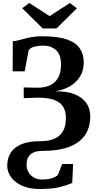

<svg xmlns="http://www.w3.org/2000/svg" viewBox="-20 -992 644 1276"><path d="M245 264Q174.5 264 126.2 242Q78 220 53 184.8Q28 149.5 28 109.5Q28 78.5 38.2 49.5Q48.5 20.5 73.2 -2.8Q98 -26 140 -39.8Q182 -53.5 246 -53.5Q298.5 -53.5 337 -68.2Q375.5 -83 396.8 -117Q418 -151 418 -208Q418 -252 400 -282Q382 -312 341 -327.5Q300 -343 230.5 -343L138 -339.5L137.5 -411L230 -409Q272.5 -409 307.8 -423.2Q343 -437.5 364.2 -471.5Q385.5 -505.5 385.5 -564Q385.5 -629 352.2 -659Q319 -689 267 -689Q236 -689 208.2 -681.8Q180.5 -674.5 170.5 -658L144 -518H64L65 -718Q84.5 -719.5 104.2 -724.5Q124 -729.5 146.5 -735.8Q169 -742 196.8 -746.5Q224.5 -751 260.5 -751Q361.5 -751 422 -730.8Q482.5 -710.5 509.5 -671.5Q536.5 -632.5 536.5 -576.5Q536.5 -535 521.5 -502.2Q506.5 -469.5 480.5 -445.2Q454.5 -421 419.5 -406Q384.5 -391 344 -385Q421.5 -387 474 -366.5Q526.5 -346 553.2 -308Q580 -270 580 -218.5Q580 -169 563 -127.2Q546 -85.5 509 -54.8Q472 -24 412 -6.8Q352 10.5 266.5 10.5Q233.5 10.5 212 17.8Q190.5 25 178.2 38.2Q166 51.5 161.2 68Q156.5 84.5 156.5 103.5Q156.5 128 168.2 150.2Q180 172.5 203.2 186.8Q226.5 201 260 201Q284 201 304.2 197.5Q324.5 194 340 187Q355.5 180 364.5 170.5L393 98H466L460 224Q431 237 380.8 250.5Q330.5 264 245 264ZM264 -803 127.5 -937.5 174.5 -972 309.5 -885 444.5 -972 491 -937 355.5 -803Z"/></svg>

Font: Merriweather 28pt
Style: Bold
Weight: 700
Version: Version 2.100